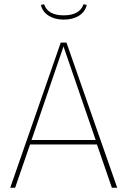

<svg xmlns="http://www.w3.org/2000/svg" viewBox="-20 -881 597 901"><path d="M429 -224 278 -663 128 -224ZM435 -203H121L51 0H28L265 -681H292L530 0H505ZM279 -789Q237 -789 208 -807.5Q179 -826 172 -858L187 -861Q204 -809 279 -809Q354 -809 372 -861L387 -858Q380 -826 351 -807.5Q322 -789 279 -789Z"/></svg>

Font: FiraSans
Style: Regular
Weight: 150
Designer: Carrois Corporate & Edenspiekermann AG
Foundry: Carrois Corporate GbR & Edenspiekermann AG
Version: Version 3.106;PS 003.106;hotconv 1.0.70;makeotf.lib2.5.58329